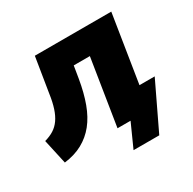

<svg xmlns="http://www.w3.org/2000/svg" viewBox="-147 -643 922 918"><g transform="rotate(-30 314.0 -184.5)"><path d="M338 129 396 0H336L356 -126H602L480 129ZM24 16 -6 -120Q23 -128 44.5 -141.5Q66 -155 81.5 -177Q97 -199 107.5 -231Q118 -263 124 -306L155 -498H577L498 0H324L382 -365H293L282 -298Q270 -226 249.5 -170.5Q229 -115 198 -76.5Q167 -38 124 -14.5Q81 9 24 16Z"/></g></svg>

Font: Nunito Sans 10pt SemiCondensed Black
Style: Italic
Weight: 900
Width: 4
Italic angle: -9°
Designer: Vernon Adams
Foundry: Vernon Adams
Version: Version 3.101;gftools[0.9.27]